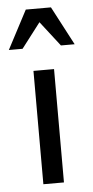

<svg xmlns="http://www.w3.org/2000/svg" viewBox="-79 -703 355 735"><g transform="rotate(-5 98.0 -336.0)"><path d="M223.6 -523.4H170.9L96.7 -619.1L23.4 -523.4H-29.3L48.8 -671.9H145.5ZM136.7 0H57.6V-435.5H136.7Z"/></g></svg>

Font: Namkio Khamti
Style: Regular
Weight: 400
Designer: Debbi Hosken
Foundry: SIL International
Version: Version 3.917